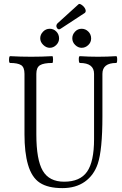

<svg xmlns="http://www.w3.org/2000/svg" viewBox="-20 -955 629 988"><path d="M284 -804Q276 -804 271.5 -814.5Q267 -825 276 -835L384 -933Q389 -938 401.5 -929Q414 -920 419 -908Q424 -896 417 -889L295 -809Q288 -804 284 -804ZM400 -709Q382 -709 367 -723.5Q352 -738 352 -758Q352 -777 366 -792Q380 -807 400 -807Q420 -807 434.5 -792.5Q449 -778 449 -757Q449 -737 434 -723Q419 -709 400 -709ZM236 -709Q218 -709 202.5 -724Q187 -739 187 -758Q187 -777 201.5 -792Q216 -807 236 -807Q256 -807 270 -792.5Q284 -778 284 -757Q284 -738 269.5 -723.5Q255 -709 236 -709ZM301 13Q227 13 185 -14.5Q143 -42 124 -108Q106 -170 106 -264V-575Q106 -609 88.5 -620Q71 -631 32 -631Q26 -631 26.5 -648.5Q27 -666 32 -666Q86 -663 140 -663Q195 -663 249 -666Q253 -666 253 -648.5Q253 -631 249 -631Q205 -631 186 -619.5Q167 -608 167 -575V-264Q167 -133 200 -76.5Q233 -20 310 -20Q392 -20 428 -71.5Q464 -123 464 -239V-575Q464 -631 391 -631Q386 -631 385.5 -648.5Q385 -666 391 -666Q438 -663 484 -663Q532 -663 578 -666Q583 -666 583 -648.5Q583 -631 578 -631Q507 -631 507 -575V-356Q507 -183 483 -112Q463 -53 416.5 -20Q370 13 301 13Z"/></svg>

Font: Junicode Cond Light
Style: Regular
Weight: 300
Width: 3
Designer: Peter S. Baker
Version: Version 2.201